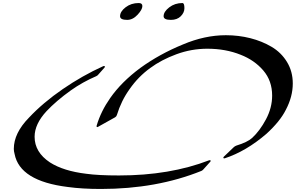

<svg xmlns="http://www.w3.org/2000/svg" viewBox="-20 -1240 2006 1265"><path d="M818 -1109Q771 -1109 771 -1133Q771 -1164 807.5 -1192Q844 -1220 894 -1220Q918 -1220 918 -1200Q918 -1177 886.5 -1143Q855 -1109 818 -1109ZM1106 -1109Q1058 -1109 1058 -1133Q1058 -1163 1095 -1191.5Q1132 -1220 1182 -1220Q1195 -1220 1195 -1186Q1195 -1157 1171 -1133Q1147 -1109 1106 -1109ZM1461 -197Q1454 -195 1452 -199Q1450 -203 1455 -208L1522 -272Q1530 -278 1538 -281Q1610 -303 1641 -331Q1692 -378 1732.5 -454Q1773 -530 1773 -610Q1773 -708 1714.5 -776Q1656 -844 1566 -879Q1467 -919 1346 -919Q1241 -919 1142 -882.5Q1043 -846 970 -792Q891 -735 834 -653Q779 -577 750 -482Q747 -472 738 -467L627 -405Q621 -401 618 -403.5Q615 -406 617 -413Q645 -507 706 -594Q780 -700 904 -792Q1031 -884 1185 -947Q1329 -1008 1468 -1008Q1552 -1008 1629 -988.5Q1706 -969 1769.5 -931.5Q1833 -894 1871 -831.5Q1909 -769 1909 -690Q1909 -603 1863 -516Q1825 -440 1735 -358Q1601 -243 1461 -197ZM645 5Q521 5 427 -8Q110 -47 76 -226Q71 -244 71 -259Q71 -363 171 -465Q264 -564 393.5 -653Q523 -742 660 -804Q667 -807 670 -803Q673 -799 668 -794L628 -749Q623 -742 614 -738Q525 -700 446 -644Q350 -575 287 -508Q208 -423 208 -339Q208 -237 309 -170Q398 -113 549 -95Q627 -84 764 -84Q1099 -84 1358 -184Q1365 -186 1367.5 -182.5Q1370 -179 1365 -174L1320 -124Q1314 -117 1307 -114Q1012 5 645 5Z"/></svg>

Font: Joscelyn
Style: Regular
Weight: 400
Designer: Peter S. Baker
Version: Version 1.012